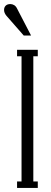

<svg xmlns="http://www.w3.org/2000/svg" viewBox="-37 -925 253 945"><path d="M47 0V-32H69V-648H47V-680H149V-648H127V-32H149V0ZM-5 -847Q-17 -861 -17 -876Q-17 -889 -9 -897Q-1 -905 14 -905Q24 -905 33 -899.5Q42 -894 48 -881L116 -750H80Z"/></svg>

Font: Margherita Variable
Style: Regular
Weight: 400
Designer: James Puckett
Foundry: Dunwich Type Founders
Version: Version 1.008